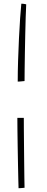

<svg xmlns="http://www.w3.org/2000/svg" viewBox="-20 -771 256 1040"><path d="M74 -132.5Q82.5 -132.5 92 -132.5Q101.5 -132.5 109 -132.5Q109 -115.5 109.2 -76.2Q109.5 -37 110 12Q110.5 61 111 109.5Q111.5 158 112 195Q112.5 232 113 246Q110 246.5 103.5 247Q97 247.5 90.8 248Q84.5 248.5 80.5 248.5Q80 235 79.2 200.5Q78.5 166 77.5 120.2Q76.5 74.5 75.8 26.2Q75 -22 74.5 -64.2Q74 -106.5 74 -132.5ZM76 -329Q76 -383.5 78 -444.5Q80 -505.5 82.8 -564.2Q85.5 -623 89 -672Q92.5 -721 95.5 -751Q101 -751 105.5 -750.5Q110 -750 114.2 -749.2Q118.5 -748.5 122 -747.5Q120.5 -722 119.2 -679.2Q118 -636.5 116.8 -586Q115.5 -535.5 114.8 -485.5Q114 -435.5 113.5 -394.8Q113 -354 113 -332Q108 -331.5 100.8 -330.8Q93.5 -330 86.8 -329.5Q80 -329 76 -329Z"/></svg>

Font: Grandstander Thin Thin
Style: Regular
Weight: 250
Version: Version 1.200